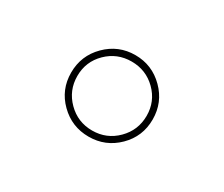

<svg xmlns="http://www.w3.org/2000/svg" viewBox="-59 -875 618 530"><g transform="rotate(30 250.0 -610.0)"><path d="M328.1 -688Q295.9 -719.7 250 -719.7Q204.1 -719.7 171.9 -688Q139.6 -656.2 139.6 -610.4Q139.6 -564.5 171.9 -532.2Q204.1 -500 250 -500Q295.9 -500 328.1 -532.2Q360.4 -564.5 360.4 -610.4Q360.4 -656.2 328.1 -688ZM341.8 -518.1Q303.7 -480.5 250 -480.5Q196.3 -480.5 158.2 -518.1Q120.1 -555.7 120.1 -609.9Q120.1 -664.1 158.2 -702.1Q196.3 -740.2 250 -740.2Q303.7 -740.2 341.8 -702.1Q379.9 -664.1 379.9 -609.9Q379.9 -555.7 341.8 -518.1Z"/></g></svg>

Font: Rounded Mgen+ 1mn thin
Style: Regular
Weight: 100
Designer: [Source Han Sans]
Ryoko NISHIZUKA  (kana & ideographs); Paul D. Hunt (Latin, Greek & Cyrillic); Wenlong ZHANG  (bopomofo
Version: Version 1.059.20150602